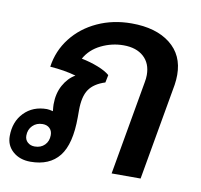

<svg xmlns="http://www.w3.org/2000/svg" viewBox="-83 -660 779 744"><g transform="rotate(10 306.5 -288.0)"><path d="M585 -420Q585 -401 582 -381L515 0H401L466 -370Q469 -385 469 -399Q469 -445 440 -471Q411 -497 361 -497Q315 -497 273 -476.5Q231 -456 210 -418Q245 -411 275.5 -399Q306 -387 322 -373L316 -343Q272 -329 253 -301Q234 -273 234 -219V-192Q234 -86 196 -38Q158 10 83 10Q41 10 14 -13.5Q-13 -37 -13 -74Q-13 -131 21.5 -166.5Q56 -202 111 -202Q119 -202 135 -198Q133 -216 133 -225Q133 -268 151 -300.5Q169 -333 197 -349Q152 -362 95 -366Q104 -430 143 -480Q182 -530 243 -558Q304 -586 377 -586Q473 -586 529 -542Q585 -498 585 -420ZM143 -105Q143 -122 132.5 -132Q122 -142 105 -142Q81 -142 65.5 -126.5Q50 -111 50 -87Q50 -71 61 -61Q72 -51 89 -51Q113 -51 128 -66Q143 -81 143 -105Z"/></g></svg>

Font: Sarabun SemiBold
Style: Italic
Weight: 600
Italic angle: -10°
Designer: Suppakit Chalermlarp | Katatrad Co.,Ltd.
Foundry: Cadson Demak Co.,Ltd.
Version: Version 1.000; ttfautohint (v1.6)